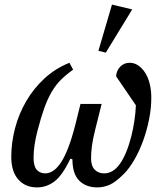

<svg xmlns="http://www.w3.org/2000/svg" viewBox="-20 -803 714 835"><path d="M422 -351 394 -239Q383 -195 379.5 -166Q376 -137 376 -115Q376 -81 392 -65Q408 -49 433 -49Q472 -49 501.5 -90.5Q531 -132 551 -210Q568 -278 571 -345L485 -471Q486 -495 502.5 -512.5Q519 -530 544 -530Q564 -530 581 -518.5Q598 -507 611 -487Q624 -467 631 -439Q638 -411 638 -378Q638 -333 628.5 -285Q619 -237 603 -192.5Q587 -148 565 -109.5Q543 -71 518 -46Q483 -11 457 0.5Q431 12 403 12Q354 12 324.5 -17.5Q295 -47 295 -110L286 -113Q252 -41 217.5 -14.5Q183 12 141 12Q90 12 59.5 -22.5Q29 -57 29 -121Q29 -183 45.5 -245.5Q62 -308 94 -363Q126 -418 173 -461.5Q220 -505 282 -530L298 -500Q267 -478 244.5 -455.5Q222 -433 204.5 -403Q187 -373 172.5 -332.5Q158 -292 143 -234Q126 -169 126 -117Q126 -80 140 -64.5Q154 -49 177 -49Q194 -49 211 -60Q228 -71 244.5 -95.5Q261 -120 276.5 -160Q292 -200 307 -258L330 -351ZM467 -783 555 -762 440 -574 408 -582Z"/></svg>

Font: IBM Plex Serif Text
Style: Italic
Weight: 450
Italic angle: -14°
Designer: Mike Abbink, Paul van der Laan, Pieter van Rosmalen
Foundry: Bold Monday
Version: Version 3.001